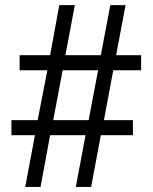

<svg xmlns="http://www.w3.org/2000/svg" viewBox="-20 -734 599 754"><path d="M117.2 -203.1H24.9V-262.2H127.9L166 -458H57.1V-517.1H176.8L212.9 -713.9H273.9L236.8 -517.1H376L413.1 -713.9H473.1L436 -517.1H534.2V-458H424.8L388.2 -262.2H502V-203.1H376L337.9 0H277.8L315.9 -203.1H176.8L139.2 0H79.1ZM328.1 -262.2 365.2 -458H226.1L189 -262.2Z"/></svg>

Font: Noto Serif Tamil
Style: Regular
Weight: 400
Designer: Indian Type Foundry
Foundry: Monotype Imaging Inc.
Version: Version 1.01